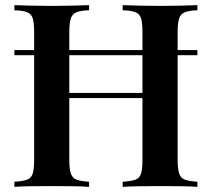

<svg xmlns="http://www.w3.org/2000/svg" viewBox="-20 -728 826 748"><path d="M458 0V-20Q491 -22 507.5 -28Q524 -34 529.5 -52Q535 -70 535 -106V-602Q535 -639 529.5 -656.5Q524 -674 507.5 -680.5Q491 -687 458 -688V-708Q485 -707 525 -706Q565 -705 605 -705Q649 -705 687.5 -706Q726 -707 749 -708V-688Q717 -687 700.5 -680.5Q684 -674 678 -656.5Q672 -639 672 -602V-106Q672 -70 678 -52Q684 -34 700.5 -28Q717 -22 749 -20V0Q726 -2 687.5 -2.5Q649 -3 605 -3Q565 -3 525 -2.5Q485 -2 458 0ZM36 0V-20Q69 -22 85.5 -28Q102 -34 107.5 -52Q113 -70 113 -106V-602Q113 -639 107.5 -656.5Q102 -674 85.5 -680.5Q69 -687 36 -688V-708Q61 -707 100 -706Q139 -705 184 -705Q224 -705 263 -706Q302 -707 327 -708V-688Q295 -687 278.5 -680.5Q262 -674 256 -656.5Q250 -639 250 -602V-106Q250 -70 256 -52Q262 -34 278.5 -28Q295 -22 327 -20V0Q302 -2 263 -2.5Q224 -3 184 -3Q139 -3 100 -2.5Q61 -2 36 0ZM195 -346V-366H590V-346ZM749 -533V-513H36V-533Z"/></svg>

Font: Playfair Display SemiBold
Style: Regular
Weight: 600
Designer: Claus Eggers Sørensen
Foundry: Claus Eggers Sørensen
Version: Version 1.203